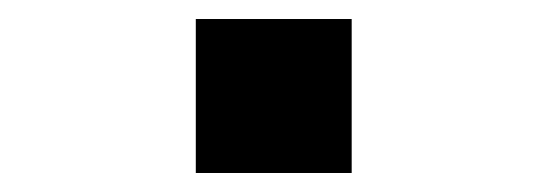

<svg xmlns="http://www.w3.org/2000/svg" viewBox="-20 -363 576 202"><path d="M186 -343H350V-181H186Z"/></svg>

Font: Noto Sans Syriac Eastern
Style: Bold
Weight: 700
Designer: Patrick Giasson and the Monotype Design Team
Foundry: Monotype Imaging Inc.
Version: Version 3.001